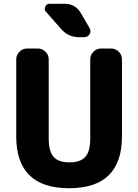

<svg xmlns="http://www.w3.org/2000/svg" viewBox="-20 -987 732 1017"><path d="M66 -265V-673Q66 -696 83 -713Q100 -730 123 -730H181Q204 -730 221 -713Q238 -696 238 -673V-253Q238 -185 264 -156Q290 -127 348 -127Q406 -127 432 -156Q458 -185 458 -253V-673Q458 -696 475 -713Q492 -730 515 -730H569Q592 -730 609 -713Q626 -696 626 -673V-265Q626 10 346 10Q66 10 66 -265ZM323 -967Q379 -967 408 -918L454 -839Q464 -822 454.5 -806Q445 -790 426 -790H399Q342 -790 305 -832L224 -924Q213 -936 219.5 -951.5Q226 -967 243 -967Z"/></svg>

Font: Rounded Mplus 1c ExtraBold
Style: Regular
Weight: 800
Version: Version 1.059.20150529